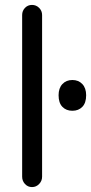

<svg xmlns="http://www.w3.org/2000/svg" viewBox="-20 -750 370 780"><path d="M110 10Q93 10 81.5 -2.5Q70 -15 70 -32V-689Q70 -706 81.5 -718Q93 -730 110 -730Q127 -730 139 -718Q151 -706 151 -689V-32Q151 -15 139 -2.5Q127 10 110 10ZM274 -300Q249 -300 233.5 -316Q218 -332 218 -363Q218 -392 233.5 -408.5Q249 -425 274 -425Q299 -425 314.5 -408.5Q330 -392 330 -363Q330 -332 314.5 -316Q299 -300 274 -300Z"/></svg>

Font: National Park
Style: Regular
Weight: 400
Designer: Andrea Herstowski, Ben Hoepner
Version: Version 1.009